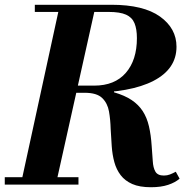

<svg xmlns="http://www.w3.org/2000/svg" viewBox="-21 -774 773 805"><path d="M66 0 230 -754H381L213 0ZM-1 0V-31H308V0ZM612 11Q564 11 533.5 -2.5Q503 -16 485 -39.5Q467 -63 458.5 -94Q450 -125 447.5 -160.5Q445 -196 443 -233Q442 -272 436 -306.5Q430 -341 407.5 -363Q385 -385 334 -385L457 -391V-387Q502 -374 531 -354.5Q560 -335 577.5 -308Q595 -281 603.5 -244.5Q612 -208 615 -161Q618 -127 619.5 -99Q621 -71 630.5 -54.5Q640 -38 666 -38Q680 -38 691.5 -42.5Q703 -47 716 -54L732 -25Q714 -9 684 1Q654 11 612 11ZM182 -385V-415H374Q460 -415 506.5 -468.5Q553 -522 553 -614Q553 -652 543 -676.5Q533 -701 507.5 -712.5Q482 -724 434 -724H125V-754H446Q581 -754 650 -704.5Q719 -655 719 -578Q719 -485 622.5 -435Q526 -385 346 -385Z"/></svg>

Font: Libre Bodoni
Style: Bold Italic
Weight: 700
Italic angle: -13°
Version: Version 2.005;gftools[0.9.23]